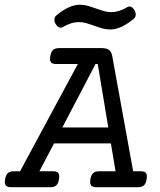

<svg xmlns="http://www.w3.org/2000/svg" viewBox="-45 -780 665 800"><path d="M422.4 -547.9 509.8 -66.4H541Q554.7 -66.4 560.8 -61.5Q566.9 -56.6 566.9 -44.9Q566.9 -37.6 565.9 -33.2Q563 -15.1 554.7 -7.6Q546.4 0 529.8 0H356.9Q343.3 0 336.9 -5.1Q330.6 -10.3 330.6 -22Q330.6 -25.4 331.5 -33.2Q335 -51.3 343.3 -58.8Q351.6 -66.4 368.2 -66.4H436.5L417 -182.6H180.2L119.1 -66.4H175.8Q189.5 -66.4 195.6 -61.5Q201.7 -56.6 201.7 -44.9Q201.7 -37.6 200.7 -33.2Q197.8 -15.1 189.5 -7.6Q181.2 0 164.6 0H1.5Q-12.2 0 -18.6 -5.1Q-24.9 -10.3 -24.9 -22Q-24.9 -25.4 -23.9 -33.2Q-20.5 -51.3 -12.2 -58.8Q-3.9 -66.4 12.7 -66.4H38.6L279.3 -513.2H189.5Q175.8 -513.2 169.7 -518.1Q163.6 -522.9 163.6 -534.7Q163.6 -542 164.6 -546.4Q168 -564.5 176.3 -572Q184.6 -579.6 201.2 -579.6H378.9Q398.4 -579.6 408.9 -572Q419.4 -564.5 422.4 -547.9ZM353 -513.2 214.8 -249H406.2L362.3 -513.2ZM356.4 -744.1Q378.4 -736.3 391.6 -732.9Q404.8 -729.5 418.9 -729.5Q450.7 -729.5 484.9 -750Q490.2 -752.9 494.6 -752.9Q505.9 -752.9 515.1 -737.8Q520.5 -729 520.5 -719.7Q520.5 -708 512.2 -701.7Q459 -657.2 414.6 -657.2Q397.9 -657.2 383.5 -661.1Q369.1 -665 345.7 -673.3Q323.7 -681.2 310.5 -684.6Q297.4 -688 283.2 -688Q252 -688 217.3 -667.5Q212.4 -664.6 207.5 -664.6Q196.3 -664.6 187 -679.7Q181.6 -688.5 181.6 -697.8Q181.6 -709.5 189.9 -715.8Q243.2 -760.3 287.6 -760.3Q304.2 -760.3 318.6 -756.3Q333 -752.4 356.4 -744.1Z"/></svg>

Font: Courier Prime
Style: Italic
Weight: 400
Italic angle: -10°
Designer: Alan Dague-Greene
Foundry: Quote-Unquote Apps
Version: Version 3.018